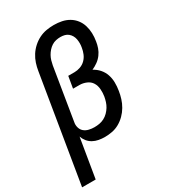

<svg xmlns="http://www.w3.org/2000/svg" viewBox="-224 -857 1048 1176"><g transform="rotate(-30 300.0 -269.0)"><path d="M2 205 126 -546Q130 -572 138.5 -598Q147 -624 162 -647.5Q177 -671 198 -690Q219 -709 244 -721.5Q269 -734 295.5 -738.5Q322 -743 348 -743Q377 -743 404 -737.5Q431 -732 454 -718.5Q477 -705 493.5 -684Q510 -663 518 -637Q526 -611 527 -583Q528 -555 523 -526Q520 -505 512.5 -483.5Q505 -462 491 -443Q477 -424 457.5 -410Q438 -396 417 -387Q442 -374 460 -353.5Q478 -333 487 -307Q496 -281 496.5 -252Q497 -223 492 -194Q488 -168 480 -142.5Q472 -117 458 -93Q444 -69 424 -49Q404 -29 380 -15.5Q356 -2 329.5 3Q303 8 278 8Q256 8 234.5 4Q213 0 195 -10Q177 -20 164 -36Q151 -52 144 -72L98 205ZM252 -76Q270 -76 287.5 -79Q305 -82 321.5 -90.5Q338 -99 351.5 -112.5Q365 -126 374.5 -141.5Q384 -157 389.5 -174.5Q395 -192 398 -209Q402 -234 400 -260Q398 -286 385.5 -306Q373 -326 349.5 -336Q326 -346 301 -346H256L270 -429H315Q335 -429 356 -436.5Q377 -444 392.5 -459.5Q408 -475 416.5 -495.5Q425 -516 428 -536Q431 -551 431 -566Q431 -581 428.5 -595Q426 -609 419 -621.5Q412 -634 401 -643Q390 -652 376 -655.5Q362 -659 347 -659Q331 -659 315 -655.5Q299 -652 285 -643Q271 -634 259.5 -621Q248 -608 240 -593.5Q232 -579 227.5 -563.5Q223 -548 220 -532L160 -165Q156 -146 161.5 -127Q167 -108 181 -96.5Q195 -85 214 -80.5Q233 -76 252 -76Z"/></g></svg>

Font: Iosevka Curly Slab MdExObl
Style: Regular
Weight: 500
Width: 7
Italic angle: -9°
Monospace: yes
Designer: Belleve Invis
Foundry: Belleve Invis
Version: Version 11.1.0; ttfautohint (v1.8.3)